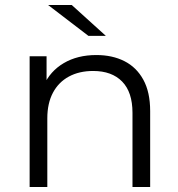

<svg xmlns="http://www.w3.org/2000/svg" viewBox="-20 -751 716 771"><path d="M99 0V-525H167V-381L156 -408Q181 -465 236 -497.5Q291 -530 367 -530Q431 -530 479.5 -505.5Q528 -481 555.5 -431Q583 -381 583 -305V0H512V-298Q512 -381 470.5 -423.5Q429 -466 354 -466Q298 -466 256.5 -443.5Q215 -421 192.5 -378.5Q170 -336 170 -276V0ZM335 -607 173 -731H268L405 -607Z"/></svg>

Font: Montserrat Thin
Style: Regular
Weight: 400
Version: Version 9.000